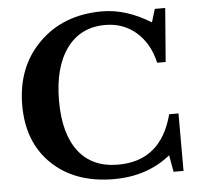

<svg xmlns="http://www.w3.org/2000/svg" viewBox="-55 -836 932 902"><g transform="rotate(-5 411.5 -385.0)"><path d="M688 -708 707 -770H756L736 -517H696Q675 -609 614 -662Q553 -715 468 -715Q351 -715 286 -625.5Q221 -536 221 -378Q221 -223 285.5 -139.5Q350 -56 472 -56Q675 -56 731 -271H775V0H728L714 -79Q604 10 447 10Q265 10 156 -93.5Q47 -197 47 -372Q47 -553 161.5 -666.5Q276 -780 459 -780Q572 -780 688 -708Z"/></g></svg>

Font: Libre Baskerville
Style: Bold
Weight: 700
Designer: Pablo Impallari, Rodrigo Fuenzalida
Foundry: Pablo Impallari, Rodrigo Fuenzalida
Version: Version 1.000